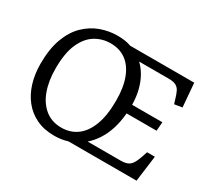

<svg xmlns="http://www.w3.org/2000/svg" viewBox="-143 -942 1279 1182"><g transform="rotate(30 496.5 -350.5)"><path d="M59 -328Q59 -434 86.5 -508Q114 -582 161 -627.5Q208 -673 266 -694Q324 -715 385 -715Q411 -715 435.5 -711.5Q460 -708 482 -700H937L951 -532L896 -523L885 -559Q877 -586 868 -604.5Q859 -623 841 -633Q823 -643 789 -643H578Q607 -616 628 -578.5Q649 -541 661 -494.5Q673 -448 674 -391H889L884 -328H671Q666 -267 650 -216.5Q634 -166 608.5 -126.5Q583 -87 550 -58H783Q813 -58 831.5 -65.5Q850 -73 862.5 -92Q875 -111 886 -143L900 -184H955L931 0H447Q425 7 401 10.5Q377 14 353 14Q280 14 225 -12.5Q170 -39 133 -86Q96 -133 77.5 -195Q59 -257 59 -328ZM154 -349Q154 -261 178.5 -194Q203 -127 250.5 -89Q298 -51 366 -51Q428 -51 475 -84.5Q522 -118 549 -187.5Q576 -257 576 -364Q576 -457 551.5 -521.5Q527 -586 481.5 -619.5Q436 -653 371 -653Q312 -653 262.5 -622.5Q213 -592 183.5 -525.5Q154 -459 154 -349Z"/></g></svg>

Font: Literata
Style: Italic
Weight: 400
Italic angle: -2°
Designer: Latin by Veronika Burian and Jose Scaglione. Greek by Irene Vlachou. Cyrillic by Vera Evstafieva
Foundry: TypeTogether
Version: Version 3.103;gftools[0.9.29]